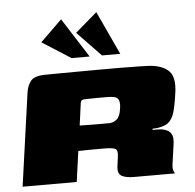

<svg xmlns="http://www.w3.org/2000/svg" viewBox="-51 -755 818 806"><g transform="rotate(-5 358.0 -351.5)"><path d="M333 -130Q333 -130 319.5 -130Q306 -130 288.5 -129.5Q271 -129 258 -129L240 0H12L67 -392Q71 -421 86.5 -440.5Q102 -460 150 -460Q165 -460 199.5 -460.5Q234 -461 279 -461Q324 -461 373 -461.5Q422 -462 466.5 -461.5Q511 -461 544 -460.5Q577 -460 589 -459Q643 -454 668.5 -428Q694 -402 685 -337Q676 -274 667 -249Q658 -224 641 -211Q631 -204 614 -199.5Q597 -195 577 -195L576 -190Q585 -190 596 -190Q607 -190 615 -189Q640 -184 649.5 -173Q659 -162 660 -147Q661 -132 658 -116L648 -46Q644 -21 648.5 -11Q653 -1 654 0H481Q447 0 429.5 -10Q412 -20 416 -51L421 -88Q426 -119 413 -124.5Q400 -130 366 -130ZM273 -235Q280 -235 297 -234.5Q314 -234 334.5 -234Q355 -234 372.5 -234Q390 -234 397 -234Q414 -234 429 -246Q444 -258 448 -291Q452 -314 446.5 -327Q441 -340 424 -342Q414 -344 396 -344Q378 -344 358.5 -344Q339 -344 323 -343.5Q307 -343 300 -343Q299 -343 293.5 -341Q288 -339 286 -330ZM264 -520 143 -597 234 -686 340 -520ZM392 -520 292 -624 384 -703 469 -520Z"/></g></svg>

Font: Genos Black
Style: Italic
Weight: 900
Italic angle: -8°
Version: Version 1.010